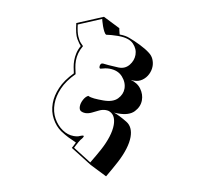

<svg xmlns="http://www.w3.org/2000/svg" viewBox="-95 -824 1190 1122"><g transform="rotate(10 500.0 -263.0)"><path d="M380 66Q380 66 387 53.5Q394 41 398 31Q372 20 350 9Q328 -2 302 -19Q269 -42 247 -82Q225 -122 225 -172Q225 -216 246 -265.5Q267 -315 316 -365Q312 -382 308.5 -401Q305 -420 305 -440Q305 -461 310 -483.5Q315 -506 328 -529Q318 -539 302 -565.5Q286 -592 279 -657L432 -721L532 -671Q532 -671 534 -660Q536 -649 540 -635Q558 -635 573 -632.5Q588 -630 600 -625Q630 -614 666.5 -596Q703 -578 726 -560Q745 -546 753.5 -526Q762 -506 762 -486Q762 -461 750.5 -437.5Q739 -414 718 -399Q697 -384 670 -384H665Q661 -384 658 -384.5Q655 -385 650 -385Q691 -375 713 -344.5Q735 -314 735 -279Q735 -241 706 -210Q677 -179 612 -179Q604 -179 599.5 -179Q595 -179 587 -180Q621 -168 667 -140Q687 -128 697 -106.5Q707 -85 707 -56Q707 -24 695 15.5Q683 55 660 99Q649 120 636.5 142Q624 164 615 179.5Q606 195 606 195L506 145ZM501 131Q501 131 508.5 118Q516 105 528 85Q540 65 551 44Q573 3 585.5 -36.5Q598 -76 598 -108Q598 -134 589.5 -153Q581 -172 562 -181Q556 -184 550 -185Q544 -186 538 -186Q518 -186 498.5 -176.5Q479 -167 459.5 -157.5Q440 -148 421 -148Q408 -148 396 -154Q384 -161 384 -181Q384 -200 395 -221Q406 -242 422 -250Q436 -243 459 -241Q482 -239 512 -239Q570 -239 596.5 -266.5Q623 -294 623 -328Q623 -365 595 -396.5Q567 -428 516 -428Q494 -428 465 -419H464Q457 -419 457 -431Q457 -439 461 -445Q465 -451 474 -451Q480 -451 483 -450Q488 -449 508.5 -447.5Q529 -446 566 -444H570Q607 -444 629.5 -472Q652 -500 652 -534Q652 -569 625 -597Q598 -625 535 -625H530Q513 -625 493.5 -623.5Q474 -622 463 -620Q456 -623 449 -636.5Q442 -650 436 -666.5Q430 -683 427 -695Q424 -707 424 -707L289 -650Q294 -606 304.5 -582Q315 -558 325.5 -547Q336 -536 341 -531Q327 -507 321 -484.5Q315 -462 315 -441Q315 -419 319 -399.5Q323 -380 327 -362Q278 -313 257 -264Q236 -215 236 -171Q236 -123 257 -85.5Q278 -48 310.5 -26Q343 -4 379 -4Q393 -4 405 -7Q410 -9 419 -12.5Q428 -16 433 -16Q437 -16 437 -13Q437 -10 433.5 -4Q430 2 421 12Q419 14 412 26.5Q405 39 399 51Q393 63 393 63Z"/></g></svg>

Font: Rampart One
Style: Regular
Weight: 400
Designer: Fontworks Inc.
Foundry: Fontworks Inc.
Version: Version 1.100